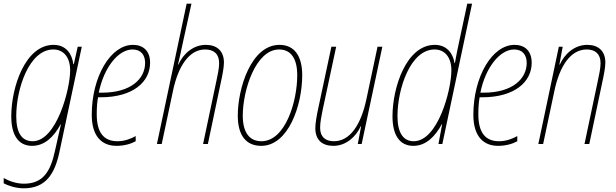

<svg xmlns="http://www.w3.org/2000/svg" viewBox="-25 -780 3338 1040"><path d="M104 240C220 240 271 166 297 43L418 -527H396L375 -433H372C365 -488 333 -537 265 -537C112 -537 36 -308 36 -150C36 -49 74 10 149 10C218 10 268 -41 303 -106H305C298 -77 290 -42 286 -22L273 36C248 153 206 215 104 215C62 215 20 199 -5 184V213C18 225 59 240 104 240ZM152 -15C94 -15 63 -59 63 -151C63 -297 132 -512 264 -512C319 -512 355 -470 355 -399C355 -296 281 -15 152 -15Z M606 10C650 10 687 -2 710 -15V-43C683 -28 650 -15 611 -15C537 -15 499 -62 499 -161C499 -195 501 -226 506 -253H520C695 -253 788 -336 788 -440C788 -505 750 -537 695 -537C574 -537 472 -365 472 -158C472 -41 527 10 606 10ZM528 -278H510C537 -413 615 -512 693 -512C738 -512 761 -483 761 -439C761 -354 685 -278 528 -278Z M825 0H851L911 -283C940 -425 1001 -512 1086 -512C1133 -512 1162 -488 1162 -438C1162 -409 1154 -375 1147 -341L1075 0H1101L1171 -333C1179 -369 1188 -414 1188 -441C1188 -504 1150 -537 1090 -537C1021 -537 967 -488 941 -430H939C947 -463 955 -499 962 -533L1012 -760H986Z M1390 10C1537 10 1612 -209 1612 -373C1612 -480 1567 -537 1489 -537C1335 -537 1263 -301 1263 -154C1263 -45 1309 10 1390 10ZM1391 -15C1325 -15 1290 -64 1290 -154C1290 -289 1359 -512 1487 -512C1552 -512 1585 -461 1585 -373C1585 -228 1520 -15 1391 -15Z M1781 10C1849 10 1903 -39 1929 -96H1931L1913 0H1934L2046 -527H2020L1960 -244C1930 -102 1870 -15 1784 -15C1737 -15 1709 -39 1709 -88C1709 -117 1716 -152 1723 -186L1796 -527H1770L1699 -194C1691 -158 1683 -113 1683 -86C1683 -22 1720 10 1781 10Z M2214 10C2284 10 2333 -43 2368 -107H2370L2350 0H2371L2532 -760H2506L2462 -554C2453 -516 2446 -474 2439 -438H2437C2429 -490 2396 -537 2330 -537C2177 -537 2101 -308 2101 -150C2101 -49 2139 10 2214 10ZM2216 -15C2161 -15 2128 -58 2128 -151C2128 -297 2197 -512 2329 -512C2384 -512 2420 -470 2420 -399C2420 -293 2347 -15 2216 -15Z M2673 10C2717 10 2754 -2 2777 -15V-43C2750 -28 2717 -15 2678 -15C2604 -15 2566 -62 2566 -161C2566 -195 2568 -226 2573 -253H2587C2762 -253 2855 -336 2855 -440C2855 -505 2817 -537 2762 -537C2641 -537 2539 -365 2539 -158C2539 -41 2594 10 2673 10ZM2595 -278H2577C2604 -413 2682 -512 2760 -512C2805 -512 2828 -483 2828 -439C2828 -354 2752 -278 2595 -278Z M2891 0H2917L2977 -283C3006 -425 3067 -512 3153 -512C3199 -512 3228 -488 3228 -438C3228 -409 3220 -375 3213 -341L3141 0H3167L3237 -333C3245 -369 3254 -414 3254 -441C3254 -504 3216 -537 3156 -537C3087 -537 3033 -488 3007 -430H3005L3023 -527H3002Z"/></svg>

Font: Noto Sans Condensed Thin
Style: Italic
Weight: 100
Width: 3
Italic angle: -12°
Designer: Monotype Design Team
Foundry: Monotype Imaging Inc.
Version: Version 2.013